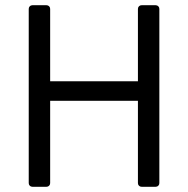

<svg xmlns="http://www.w3.org/2000/svg" viewBox="-20 -715 720 735"><path d="M90 -14V-681Q90 -687 94 -691Q98 -695 104 -695H158Q164 -695 168 -691Q172 -687 172 -681V-404H508V-681Q508 -687 512 -691Q516 -695 522 -695H576Q582 -695 586 -691Q590 -687 590 -681V-14Q590 -8 586 -4Q582 0 576 0H522Q516 0 512 -4Q508 -8 508 -14V-329H172V-14Q172 -8 168 -4Q164 0 158 0H104Q98 0 94 -4Q90 -8 90 -14Z"/></svg>

Font: Miriam Libre
Style: Regular
Weight: 400
Designer: Michal Sahar
Foundry: Hagilda
Version: Version 1.001